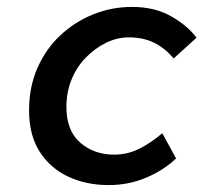

<svg xmlns="http://www.w3.org/2000/svg" viewBox="-20 -523 640 555"><path d="M294 12Q230 12 178 -12Q126 -36 95 -84Q64 -132 64 -204Q64 -271 88 -326Q112 -381 154 -420.5Q196 -460 249.5 -481.5Q303 -503 362 -503Q427 -503 474.5 -476Q522 -449 548 -414L482 -354Q456 -385 424.5 -400Q393 -415 352 -415Q319 -415 287 -399.5Q255 -384 228.5 -357Q202 -330 187 -293.5Q172 -257 172 -214Q172 -145 212 -110.5Q252 -76 310 -76Q349 -76 383.5 -93.5Q418 -111 449 -138L489 -65Q452 -30 401.5 -9Q351 12 294 12Z"/></svg>

Font: Source Code Pro SemiBold
Style: Italic
Weight: 600
Italic angle: -11°
Monospace: yes
Designer: Paul D. Hunt, Teo Tuominen
Foundry: Adobe Systems Incorporated
Version: Version 1.016;hotconv 1.0.116;makeotfexe 2.5.65601